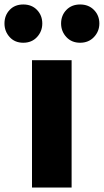

<svg xmlns="http://www.w3.org/2000/svg" viewBox="-71 -838 464 858"><path d="M72 -569H249V0H72ZM33 -647Q-5 -647 -28 -672.5Q-51 -698 -51 -733Q-51 -769 -28 -793.5Q-5 -818 33 -818Q71 -818 94.5 -793.5Q118 -769 118 -733Q118 -698 94.5 -672.5Q71 -647 33 -647ZM287 -647Q249 -647 225.5 -672.5Q202 -698 202 -733Q202 -769 225.5 -793.5Q249 -818 287 -818Q325 -818 349 -793.5Q373 -769 373 -733Q373 -698 349 -672.5Q325 -647 287 -647Z"/></svg>

Font: Kinto Sans Black
Style: Regular
Weight: 900
Designer: Authors: Ryoko NISHIZUKA  (kana & ideographs); Paul D. Hunt (Latin, Greek & Cyrillic); Wenlong ZHANG  (bopomofo); Sandol
Foundry: Adobe Systems Incorporated, ookami Inc.
Version: Version 0.001